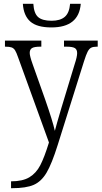

<svg xmlns="http://www.w3.org/2000/svg" viewBox="-20 -749 533 1008"><path d="M38 203Q99 203 134.5 181.5Q170 160 191.5 118.5Q213 77 237 -1L75 -448Q66 -474 59 -485Q52 -496 41 -500Q30 -504 8 -504H6V-536H197V-504H192Q160 -504 148 -496.5Q136 -489 136 -471Q136 -455 151 -413L217 -227Q257 -112 268 -62Q275 -90 301 -178L308 -201L372 -412Q385 -451 385 -470Q385 -489 373 -496.5Q361 -504 328 -504H316V-536H493V-504H489Q469 -504 458.5 -498.5Q448 -493 440 -477.5Q432 -462 421 -427L283 12Q252 111 224.5 157.5Q197 204 157 221.5Q117 239 43 239H38ZM100 -729H155Q158 -679 180 -659.5Q202 -640 251 -640Q296 -640 320 -660.5Q344 -681 348 -729H404Q394 -605 250 -605Q174 -605 139 -636Q104 -667 100 -729Z"/></svg>

Font: Noto Serif NarrowLight
Style: Regular
Weight: 300
Width: 4
Designer: Monotype Design Team
Foundry: Monotype Imaging Inc.
Version: Version 1.001